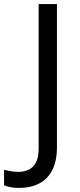

<svg xmlns="http://www.w3.org/2000/svg" viewBox="-98 -785 391 944"><path d="M-4 139Q-28 139 -46 135.5Q-64 132 -78 126V50Q-62 54 -44 57Q-26 60 -6 60Q19 60 41.5 50Q64 40 78 15Q92 -10 92 -55V-765H182V-62Q182 7 159 51.5Q136 96 94 117.5Q52 139 -4 139Z"/></svg>

Font: Noto Sans Tamil UI
Style: Regular
Weight: 400
Designer: Jelle Bosma - Monotype Design Team
Foundry: Monotype Imaging Inc.
Version: Version 2.004